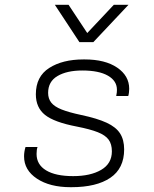

<svg xmlns="http://www.w3.org/2000/svg" viewBox="-20 -768 640 798"><path d="M273 10Q187 10 133.5 -25.5Q80 -61 80 -118Q80 -128 81.5 -137.5Q83 -147 86 -157H136Q134 -152 133 -144.5Q132 -137 132 -128Q132 -84 171.5 -60Q211 -36 284 -36Q356 -36 400.5 -62Q445 -88 445 -139Q445 -169 431.5 -187.5Q418 -206 386.5 -218.5Q355 -231 299 -242Q205 -260 167 -290.5Q129 -321 129 -376Q129 -450 184.5 -485.5Q240 -521 327 -521H332Q417 -521 467 -487Q517 -453 517 -399Q517 -392 516 -383.5Q515 -375 513 -369H463Q465 -378 465.5 -384Q466 -390 466 -395Q466 -432 428.5 -453.5Q391 -475 322 -475Q258 -475 219 -452Q180 -429 180 -382Q180 -358 193 -341.5Q206 -325 236 -313Q266 -301 318 -290Q384 -276 423 -258Q462 -240 479 -213.5Q496 -187 496 -147Q496 -68 438.5 -29Q381 10 277 10ZM514 -748 368 -593H310L208 -748H265L355 -612H325L453 -748Z"/></svg>

Font: Chivo Mono Medium Thin
Style: Italic
Weight: 250
Italic angle: -8.05°
Monospace: yes
Version: Version 1.008